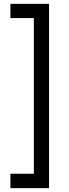

<svg xmlns="http://www.w3.org/2000/svg" viewBox="-20 -830 359 998"><path d="M34 -810H235V148H34V73H156V-736H34Z"/></svg>

Font: Khand Medium
Style: Regular
Weight: 500
Designer: Devanagari: Sanchit Sawaria, Jyotish Sonowal; Latin: Satya Rajpurohit
Foundry: Indian Type Foundry
Version: Version 1.100;PS 1.0;hotconv 1.0.78;makeotf.lib2.5.61930; tt